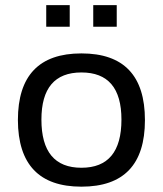

<svg xmlns="http://www.w3.org/2000/svg" viewBox="-20 -718 626 738"><path d="M293 -73.2Q446.8 -73.2 446.8 -258.3Q446.8 -439.5 293 -439.5Q139.2 -439.5 139.2 -258.3Q139.2 -73.2 293 -73.2ZM48.8 -256.3Q48.8 -512.7 293 -512.7Q537.1 -512.7 537.1 -256.3Q537.1 -0.5 293 -0.5Q49.8 -0.5 48.8 -256.3ZM428.7 -698.2V-615.2H338.4V-698.2ZM248 -698.2V-615.2H157.7V-698.2Z"/></svg>

Font: Voltera
Style: Regular
Weight: 400
Designer: Bernd Montag
Version: Version 1.301